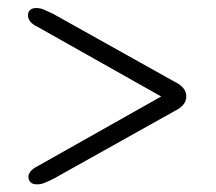

<svg xmlns="http://www.w3.org/2000/svg" viewBox="-20 -588 552 490"><path d="M398 -338V-345.5L77 -164.5Q64 -158 58.2 -150.8Q52.5 -143.5 52.5 -137Q52.5 -128.5 57.8 -123Q63 -117.5 74.5 -117.5Q84 -117.5 93.5 -121.2Q103 -125 117 -132L424.5 -304Q439.5 -311 447.5 -320.5Q455.5 -330 455.5 -342Q455.5 -354 447.5 -363.5Q439.5 -373 424.5 -380L115 -553Q101.5 -559.5 92 -563.5Q82.5 -567.5 72.5 -567.5Q61.5 -567.5 56.2 -562Q51 -556.5 51.5 -547.5Q51.5 -541 57 -533.5Q62.5 -526 75 -520Z"/></svg>

Font: Fraunces
Style: Regular
Weight: 400
Version: Version 1.000;[b76b70a41]